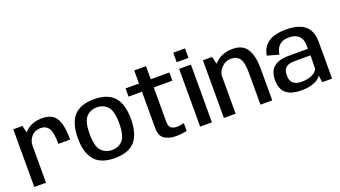

<svg xmlns="http://www.w3.org/2000/svg" viewBox="-61 -1303 3286 1853"><g transform="rotate(-20 1581.5 -377.0)"><path d="M409.5 -311.5H530.5Q530.5 -460 490.5 -529Q450.5 -598 344 -598Q243 -598 182.5 -543.2Q122 -488.5 122 -410L168.5 -378.5Q168.5 -431 203.5 -472.2Q238.5 -513.5 300 -513.5Q353.5 -513.5 381.5 -472Q409.5 -430.5 409.5 -311.5ZM48.5 0H169V-481.5L142.5 -592.5H48.5Z M877.5 4.5Q1019 4.5 1084.5 -70.8Q1150 -146 1150 -298.5Q1150 -450 1084.5 -524.5Q1019 -599 877.5 -599Q736 -599 670.2 -524.5Q604.5 -450 604.5 -298.5Q604.5 -146 670.2 -70.8Q736 4.5 877.5 4.5ZM877.5 -78Q811.5 -78 768.5 -123.5Q725.5 -169 725.5 -298Q725.5 -426 768.5 -471Q811.5 -516 877.5 -516Q943.5 -516 986.2 -471Q1029 -426 1029 -298Q1029 -169 986.2 -123.5Q943.5 -78 877.5 -78Z M1503.5 7Q1562 7 1615.5 -6V-87Q1580.5 -75 1544 -75Q1504 -75 1482.2 -91.8Q1460.5 -108.5 1460.5 -161.5V-508.5H1652V-592.5H1460.5V-727H1339.5V-592.5H1201.5V-508.5H1339.5V-133.5Q1339.5 -53 1386.8 -23Q1434 7 1503.5 7Z M1752 0H1873V-593H1752ZM1752 -759.5V-661.5H1873V-759.5Z M1996 0H2116.5V-482L2090 -592.5H1996ZM2371.5 0H2492.5V-332Q2492.5 -455 2449.2 -526.5Q2406 -598 2300 -598Q2191 -598 2122.5 -530Q2054 -462 2054 -388L2112.5 -354.5Q2112.5 -424 2154 -469Q2195.5 -514 2255.5 -514Q2314 -514 2342.8 -473.5Q2371.5 -433 2371.5 -331Z M2798 6Q2840.5 6 2874.8 -1.5Q2909 -9 2934 -20.8Q2959 -32.5 2974.8 -46.2Q2990.5 -60 2995.5 -73L3006 0H3107V-374.5Q3107 -457.5 3075.8 -506.2Q3044.5 -555 2986.2 -576.5Q2928 -598 2847.5 -598Q2795.5 -598 2751.5 -588.2Q2707.5 -578.5 2674 -557.8Q2640.5 -537 2619.2 -503.8Q2598 -470.5 2590.5 -423.5L2708.5 -391Q2715.5 -436.5 2734.2 -463.8Q2753 -491 2782 -503.5Q2811 -516 2848 -516Q2888.5 -516 2919.5 -502.8Q2950.5 -489.5 2968 -459.8Q2985.5 -430 2985.5 -380.5V-350H2794Q2762 -350 2731.2 -345.8Q2700.5 -341.5 2674 -330.5Q2647.5 -319.5 2627.5 -299.8Q2607.5 -280 2596 -249.2Q2584.5 -218.5 2584.5 -174.5Q2584.5 -129 2596 -97Q2607.5 -65 2628 -45Q2648.5 -25 2675.5 -13.8Q2702.5 -2.5 2733.8 1.8Q2765 6 2798 6ZM2824.5 -71.5Q2802 -71.5 2780.8 -75.8Q2759.5 -80 2743 -91.5Q2726.5 -103 2716.8 -123.8Q2707 -144.5 2707 -177.5Q2707 -210.5 2716.2 -231.2Q2725.5 -252 2741.5 -263Q2757.5 -274 2778.2 -278Q2799 -282 2822 -282H2988.5L2985.5 -146Q2981 -131 2967 -117.5Q2953 -104 2931.5 -93.5Q2910 -83 2882.8 -77.2Q2855.5 -71.5 2824.5 -71.5Z"/></g></svg>

Font: Anybody UltraCondensed Thin Medium
Style: Regular
Weight: 500
Version: Version 1.111